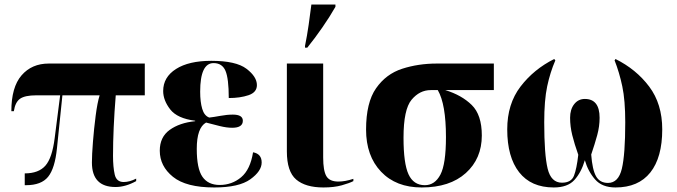

<svg xmlns="http://www.w3.org/2000/svg" viewBox="-20 -816 2981 846"><path d="M489 8Q533 8 580 -18V-29Q551 -14 525 -14Q493 -14 485.5 -47Q478 -80 478 -129Q478 -248 490 -396H618V-536H195Q120 -536 75 -484Q30 -432 30 -326H41Q47 -366 68.5 -381Q90 -396 140 -396H245L221 -208Q210 -120 180 -86Q150 -52 89 -52V0H95Q162 0 192 -37Q222 -74 231 -163L255 -396H419Q409 -364 401.5 -306Q394 -248 389.5 -190.5Q385 -133 385 -100Q385 8 489 8Z M924 10Q1033 10 1083 -26Q1133 -62 1133 -100Q1133 -138 1095 -145Q1083 -69 1042.5 -35Q1002 -1 948 -1Q897 -1 872 -37Q847 -73 847 -160Q847 -253 888 -276Q918 -268 948.5 -260.5Q979 -253 1003 -253Q1050 -253 1050 -284Q1050 -311 1006 -311Q980 -311 950.5 -305.5Q921 -300 902 -298Q880 -306 871 -336.5Q862 -367 862 -412Q862 -538 921 -538Q959 -538 973.5 -504Q988 -470 988 -384Q1038 -384 1075 -396.5Q1112 -409 1112 -441Q1112 -478 1066 -513Q1020 -548 911 -548Q812 -548 755.5 -512Q699 -476 699 -415Q699 -374 730 -334Q761 -294 840 -284V-282Q771 -275 727.5 -243.5Q684 -212 684 -152Q684 -84 742 -37Q800 10 924 10Z M1405 10Q1452 10 1486 0.5Q1520 -9 1537 -18V-28Q1501 -16 1471 -16Q1432 -16 1418 -40Q1404 -64 1404 -122V-536H1244V-149Q1244 -60 1285 -25Q1326 10 1405 10ZM1324 -606H1334Q1367 -647 1400 -694.5Q1433 -742 1458 -786V-796H1352Q1347 -755 1340 -706.5Q1333 -658 1324 -614Z M1838 10Q1962 10 2032.5 -53.5Q2103 -117 2103 -219Q2103 -310 2058.5 -353.5Q2014 -397 1942 -419H2156V-536H1905Q1823 -536 1752 -513Q1681 -490 1637 -427Q1593 -364 1593 -245Q1593 -129 1659 -59.5Q1725 10 1838 10ZM1852 0Q1802 0 1780 -48Q1758 -96 1758 -209Q1758 -334 1793.5 -376.5Q1829 -419 1878 -419H1909Q1945 -357 1945 -212Q1945 -93 1920.5 -46.5Q1896 0 1852 0Z M2420 10Q2481 10 2511 -23Q2541 -56 2557 -110Q2571 -61 2602 -25.5Q2633 10 2692 10Q2793 10 2845.5 -56Q2898 -122 2898 -246Q2898 -358 2840.5 -434.5Q2783 -511 2692 -556L2688 -550Q2709 -497 2722 -435.5Q2735 -374 2735 -277Q2735 -135 2720 -72.5Q2705 -10 2659 -10Q2623 -10 2606.5 -39Q2590 -68 2585 -135Q2601 -182 2611.5 -220.5Q2622 -259 2622 -297Q2622 -380 2557 -380Q2528 -380 2510 -357Q2492 -334 2492 -297Q2492 -259 2501.5 -220.5Q2511 -182 2528 -134Q2521 -72 2509 -41.5Q2497 -11 2456 -11Q2408 -11 2393 -73Q2378 -135 2378 -277Q2378 -374 2391 -435.5Q2404 -497 2427 -550L2422 -556Q2332 -511 2273.5 -434.5Q2215 -358 2215 -246Q2215 -124 2267.5 -57Q2320 10 2420 10Z"/></svg>

Font: Noto Serif Display SemiCondensed Extra
Style: Regular
Weight: 800
Width: 4
Designer: Monotype Design Team
Foundry: Monotype Imaging Inc.
Version: Version 1.900